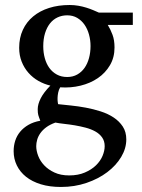

<svg xmlns="http://www.w3.org/2000/svg" viewBox="-20 -514 565 763"><path d="M396 66.9Q396 46.4 385.7 32Q375.5 17.6 358.6 8.3Q341.8 -1 320.6 -6.6Q299.3 -12.2 277.6 -15.9Q255.9 -19.5 235.6 -21.7Q215.3 -23.9 200.2 -26.9Q178.2 -19 163.6 -8.1Q148.9 2.9 140.1 15.6Q131.3 28.3 127.7 41.5Q124 54.7 124 66.9Q124 85 131.8 105.5Q139.6 126 155.8 143.1Q171.9 160.2 196.5 171.6Q221.2 183.1 254.9 183.1Q290.5 183.1 317.1 171.6Q343.8 160.2 361.3 143.1Q378.9 126 387.5 105.5Q396 85 396 66.9ZM339.8 -331.1Q339.8 -354.5 333.7 -376.7Q327.6 -398.9 315.9 -415.8Q304.2 -432.6 286.9 -442.9Q269.5 -453.1 247.1 -453.1Q226.1 -453.1 208.5 -444.8Q190.9 -436.5 178.5 -420.7Q166 -404.8 158.9 -381.8Q151.9 -358.9 151.9 -330.1Q151.9 -305.2 158 -283Q164.1 -260.7 176 -244.1Q188 -227.5 205.8 -217.8Q223.6 -208 247.1 -208Q269.5 -208 286.9 -217.8Q304.2 -227.5 315.9 -244.1Q327.6 -260.7 333.7 -283.2Q339.8 -305.7 339.8 -331.1ZM408.2 -415Q419.4 -397 427.2 -375.7Q435.1 -354.5 435.1 -325.2Q435.1 -285.6 417 -254.9Q398.9 -224.1 368.9 -203.6Q338.9 -183.1 300 -173.6Q261.2 -164.1 219.2 -167Q213.4 -157.2 211.2 -146Q209 -134.8 208.7 -125Q208.5 -115.2 209.5 -108.2Q210.4 -101.1 210.9 -100.1Q233.4 -97.7 262.2 -94.7Q291 -91.8 321 -86.2Q351.1 -80.6 380.1 -71.3Q409.2 -62 431.6 -47.1Q454.1 -32.2 468 -11Q481.9 10.3 481.9 40Q481.9 75.7 461.7 109.6Q441.4 143.6 406.2 170.2Q371.1 196.8 323.7 212.9Q276.4 229 222.2 229Q177.2 229 142.3 218.3Q107.4 207.5 83.5 188.5Q59.6 169.4 46.9 143.3Q34.2 117.2 34.2 86.9Q34.2 64.9 40.5 45.2Q46.9 25.4 60.1 9.5Q73.2 -6.3 93 -17.8Q112.8 -29.3 140.1 -34.2Q137.2 -42 135.3 -47.1Q133.3 -52.2 132.1 -56.9Q130.9 -61.5 130.4 -66.7Q129.9 -71.8 129.9 -80.1Q129.9 -99.6 141.8 -123.3Q153.8 -147 180.2 -173.8Q155.3 -179.7 132.8 -192.4Q110.4 -205.1 93.3 -224.4Q76.2 -243.7 66.2 -268.8Q56.2 -293.9 56.2 -324.2Q56.2 -363.8 70.8 -395.3Q85.4 -426.8 111.8 -448.7Q138.2 -470.7 175 -482.4Q211.9 -494.1 256.8 -494.1Q274.4 -494.1 291.3 -491.2Q308.1 -488.3 323 -483.6Q337.9 -479 350.6 -473.6Q363.3 -468.3 373 -463.9H507.8V-415Z"/></svg>

Font: BabelStone Ogham Pictish
Style: Bold
Weight: 700
Designer: Andrew West
Foundry: BabelStone
Version: Version 1.02 March 14, 2022